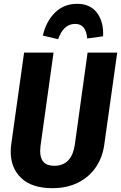

<svg xmlns="http://www.w3.org/2000/svg" viewBox="-20 -968 633 1004"><path d="M525 -210Q516 -145 481.5 -94Q447 -43 389 -13.5Q331 16 254 16Q147 16 91.5 -36.5Q36 -89 36 -175Q36 -194 39 -215L106 -693H260L192 -206Q190 -186 190 -178Q190 -101 264 -101Q354 -101 371 -210L438 -693H593ZM204 -782Q221 -856 267.5 -902Q314 -948 383 -948Q453 -948 488 -900Q523 -852 519 -778L436 -767Q430 -843 373 -843Q312 -843 284 -763Z"/></svg>

Font: Fira Sans Condensed
Style: Bold Italic
Weight: 700
Width: 3
Italic angle: -8°
Designer: Carrois Corporate & Edenspiekermann AG
Foundry: Carrois Corporate GbR & Edenspiekermann AG
Version: Version 4.203